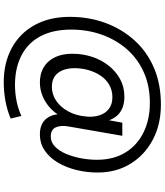

<svg xmlns="http://www.w3.org/2000/svg" viewBox="53 -733 879 1025"><g transform="rotate(90 492.5 -220.5)"><path d="M418 199Q316 199 237 156.5Q158 114 114 34.5Q70 -45 70 -154Q70 -256 102.5 -344Q135 -432 195.5 -499Q256 -566 342.5 -603Q429 -640 538 -640Q644 -640 725.5 -597Q807 -554 854 -478Q901 -402 901 -302Q901 -244 887.5 -189Q874 -134 848 -90Q822 -46 784 -20Q746 6 697 6Q639 6 611.5 -31Q584 -68 591 -126L593 -160L611 -129Q587 -68 534 -31Q481 6 420 6Q349 6 308 -40.5Q267 -87 267 -168Q267 -222 283 -271.5Q299 -321 329.5 -360Q360 -399 402 -422Q444 -445 496 -445Q556 -445 590.5 -413Q625 -381 632 -317L611 -304L635 -434H705L655 -146Q648 -105 660 -78.5Q672 -52 709 -52Q739 -52 762.5 -74.5Q786 -97 801.5 -134Q817 -171 825 -214Q833 -257 833 -298Q833 -387 794.5 -450Q756 -513 687.5 -547Q619 -581 529 -581Q438 -581 365.5 -548.5Q293 -516 242.5 -458Q192 -400 165 -324Q138 -248 138 -161Q138 -64 173.5 3Q209 70 276 104.5Q343 139 434 139Q477 139 519.5 130.5Q562 122 599 105L613 162Q568 181 519 190Q470 199 418 199ZM444 -58Q484 -58 518 -81Q552 -104 574.5 -145Q597 -186 602 -240Q606 -279 596 -311Q586 -343 561.5 -362Q537 -381 499 -381Q462 -381 432.5 -364Q403 -347 383.5 -317.5Q364 -288 354 -252.5Q344 -217 344 -179Q344 -124 369 -91Q394 -58 444 -58Z"/></g></svg>

Font: DM Sans 10pt
Style: Italic
Weight: 400
Italic angle: -10°
Version: Version 4.004;gftools[0.9.30]